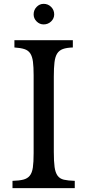

<svg xmlns="http://www.w3.org/2000/svg" viewBox="-20 -979 455 999"><path d="M260 -189Q260 -139 264 -110Q268 -81 279.5 -65Q291 -49 312.5 -44Q334 -39 369 -38V0H45V-38Q80 -39 101.5 -44.5Q123 -50 135 -65Q147 -80 151 -107.5Q155 -135 155 -182V-588Q155 -630 151.5 -657.5Q148 -685 137.5 -701Q127 -717 107 -723.5Q87 -730 55 -732V-770H359V-732Q327 -731 307.5 -724Q288 -717 277.5 -700.5Q267 -684 263.5 -655Q260 -626 260 -581ZM155 -904Q155 -927 170.5 -943Q186 -959 207 -959Q230 -959 246 -943Q262 -927 262 -904Q262 -883 246 -867.5Q230 -852 207 -852Q186 -852 170.5 -867.5Q155 -883 155 -904Z"/></svg>

Font: Libre Baskerville
Style: Regular
Weight: 400
Designer: Pablo Impallari, Rodrigo Fuenzalida
Foundry: Pablo Impallari, Rodrigo Fuenzalida
Version: Version 1.000; ttfautohint (v0.93) -l 8 -r 50 -G 200 -x 14 -